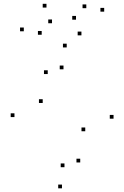

<svg xmlns="http://www.w3.org/2000/svg" viewBox="-20 -981 660 1020"><path d="M583.2 -350.5V-370.5H563.2V-350.5ZM334.4 -729V-749H314.4V-729ZM56.8 -359V-379H36.8V-359ZM309.2 19.5V-0.5H289.2V19.5ZM206.9 -433.9V-453.9H186.9V-433.9ZM233.6 -587.6V-607.6H213.6V-587.6ZM317.3 -612.8V-632.8H297.3V-612.8ZM432.9 -283.7V-303.7H412.9V-283.7ZM406.2 -117.9V-137.9H386.2V-117.9ZM322.5 -92.7V-112.7H302.5V-92.7ZM106.5 -814.8V-834.8H86.5V-814.8ZM201.5 -796.4V-816.4H181.5V-796.4ZM256.3 -857.5V-877.5H236.3V-857.5ZM412.6 -793.2V-813.2H392.6V-793.2ZM533.5 -919.1V-939.1H513.5V-919.1ZM438.5 -937.5V-957.5H418.5V-937.5ZM383.8 -876.4V-896.4H363.8V-876.4ZM226.9 -940.8V-960.8H206.9V-940.8Z"/></svg>

Font: Monaspace Argon Dots Var
Style: Regular
Weight: 400
Designer: Riley Cran and the Lettermatic Team
Version: Version 1.100 (Monaspace Argon Dots)